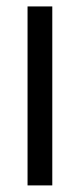

<svg xmlns="http://www.w3.org/2000/svg" viewBox="-20 -562 242 582"><path d="M63.5 0V-542.5H138.5V0Z"/></svg>

Font: Encode Sans Condensed Condensed
Style: Regular
Weight: 400
Width: 3
Designer: Multiple Designers
Foundry: Impallari Type
Version: Version 3.000; ttfautohint (v1.8.3) -l 8 -r 50 -G 200 -x 14 